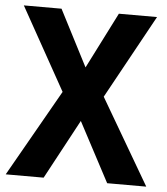

<svg xmlns="http://www.w3.org/2000/svg" viewBox="-52 -760 701 807"><g transform="rotate(5 299.0 -357.0)"><path d="M595 0 384 -361 578 -714H417L297 -477L175 -714H16L210 -366L2 0H162L297 -251L430 0Z"/></g></svg>

Font: Noto Sans Georgian SemiCondensed Bold
Style: Regular
Weight: 700
Width: 4
Designer: Monotype Design Team, Akaki Razmadze
Foundry: Google LLC
Version: Version 2.005